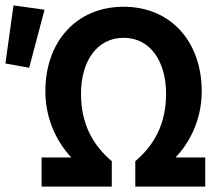

<svg xmlns="http://www.w3.org/2000/svg" viewBox="-42 -691 824 711"><path d="M112 -108V0H372V-94C303 -153 258 -230 258 -344C258 -464 317 -551 416 -551C514 -551 573 -464 573 -344C573 -230 528 -153 459 -94V0H718V-108H608C656 -158 705 -242 705 -353C705 -537 590 -666 416 -666C241 -666 126 -537 126 -353C126 -242 175 -158 222 -108ZM66 -440 123 -655 8 -671 -22 -456Z"/></svg>

Font: Source Sans Pro SemBd
Style: Regular
Weight: 700
Designer: Paul D. Hunt
Foundry: Adobe Systems Incorporated
Version: Version 2.020;PS 2.0;hotconv 1.0.86;makeotf.lib2.5.63406